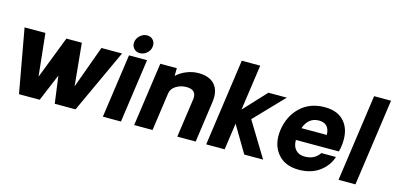

<svg xmlns="http://www.w3.org/2000/svg" viewBox="-68 -1173 3311 1600"><g transform="rotate(15 1587.5 -372.5)"><path d="M878.9 -549.8 625 0H445.8L414.1 -234.9L315.9 0H137.2L38.1 -549.8H217.8L256.8 -183.1L398.9 -549.8H532.2L567.9 -183.1L701.2 -549.8Z M1020 -590.8Q987.8 -590.8 967.8 -614Q947.8 -637.2 952.1 -669.9Q957 -703.1 983.9 -726.6Q1010.7 -750 1043 -750Q1076.2 -750 1095.9 -726.6Q1115.7 -703.1 1110.8 -669.9Q1106.9 -636.7 1080.1 -613.8Q1053.2 -590.8 1020 -590.8ZM939 -549.8H1094.7L1017.1 0H860.8Z M1537.6 -557.1Q1633.8 -557.1 1679.2 -504.6Q1724.6 -452.1 1711.9 -356L1661.6 0H1502.9L1550.8 -336.9Q1560.5 -418.9 1470.7 -418.9Q1421.9 -418.9 1381.8 -394Q1341.8 -369.1 1335.9 -328.1L1289.6 0H1130.9L1209 -549.8H1351.6L1350.6 -482.9Q1386.7 -517.1 1437.3 -537.1Q1487.8 -557.1 1537.6 -557.1Z M1752.4 0 1858.4 -750H2017.6L1961.4 -356L2141.6 -549.8H2300.3L2060.5 -299.8L2243.2 0H2080.6L1944.3 -230L1911.6 0Z M2845.2 -275.9Q2842.3 -252 2835 -229H2464.8Q2463.9 -174.8 2492.4 -144.3Q2521 -113.8 2569.8 -113.8Q2655.8 -113.8 2698.2 -178.2H2824.2Q2798.3 -98.1 2727.3 -46.6Q2656.2 4.9 2549.8 4.9Q2428.7 4.9 2365.5 -74Q2302.2 -152.8 2318.8 -274.9Q2336.9 -399.9 2418.9 -477.5Q2501 -555.2 2628.9 -555.2Q2747.1 -555.2 2805.2 -480Q2863.3 -404.8 2845.2 -275.9ZM2609.9 -435.1Q2519 -435.1 2483.9 -335.9H2703.1Q2699.7 -435.1 2609.9 -435.1Z M2894 0 3000 -750H3146L3040 0Z"/></g></svg>

Font: Oakes Grotesk
Style: Bold Italic
Weight: 700
Designer: Samuel Oakes
Foundry: Samuel Oakes
Version: Version 1.0 | wf-rip DC20170320